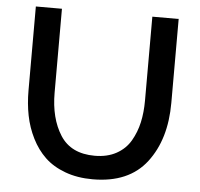

<svg xmlns="http://www.w3.org/2000/svg" viewBox="-51 -763 855 821"><g transform="rotate(5 376.0 -352.5)"><path d="M376 5Q310 5 257.5 -14.5Q205 -34 170.5 -67Q136 -100 113 -146Q90 -192 80 -242.5Q70 -293 70 -350V-710H182V-350Q182 -240 228 -168Q274 -96 376 -96Q430 -96 469 -117.5Q508 -139 529.5 -176Q551 -213 560.5 -256Q570 -299 570 -350V-710H683V-350Q683 -193 607 -94Q531 5 376 5Z"/></g></svg>

Font: Raleway-v4020 SemiBold
Style: Regular
Weight: 600
Designer: Matt McInerney, Pablo Impallari, Rodrigo Fuenzalida
Foundry: Matt McInerney, Pablo Impallari, Rodrigo Fuenzalida
Version: Version 4.020;PS 004.020;hotconv 1.0.88;makeotf.lib2.5.64775